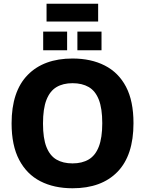

<svg xmlns="http://www.w3.org/2000/svg" viewBox="-20 -993 777 1027"><path d="M368 14Q269 14 196 -23.5Q123 -61 82.5 -138Q42 -215 42 -333Q42 -504 128 -592Q214 -680 368 -680Q467 -680 540.5 -642.5Q614 -605 654 -529Q694 -453 694 -334Q694 -162 608.5 -74Q523 14 368 14ZM368 -119Q419 -119 454.5 -140Q490 -161 508.5 -208.5Q527 -256 527 -334Q527 -413 508.5 -460Q490 -507 454.5 -527.5Q419 -548 368 -548Q317 -548 282 -527Q247 -506 228.5 -459Q210 -412 210 -332Q210 -253 228.5 -206.5Q247 -160 282 -139.5Q317 -119 368 -119ZM394 -724V-824H523V-724ZM211 -724V-824H339V-724ZM229 -878V-973H505V-878Z"/></svg>

Font: Maven Pro
Style: Bold
Weight: 700
Designer: Joe Prince
Foundry: Joe Prince
Version: Version 2.103